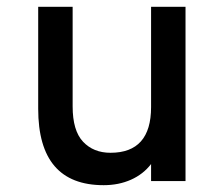

<svg xmlns="http://www.w3.org/2000/svg" viewBox="-20 -531 656 563"><path d="M92 -212V-511H193V-219Q193 -148 223.5 -115.5Q254 -83 304 -83Q423 -83 423 -217V-511H524V0H423V-50Q400 -20 364 -4Q328 12 284 12Q92 12 92 -212Z"/></svg>

Font: Overpass Mono Light
Style: Bold
Weight: 600
Monospace: yes
Designer: Delve Withrington, Dave Bailey
Foundry: Delve Fonts
Version: Version 1.000;DELV;Overpass